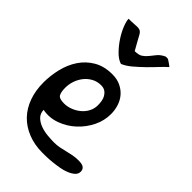

<svg xmlns="http://www.w3.org/2000/svg" viewBox="-247 -940 1039 1039"><g transform="rotate(45 272.5 -420.5)"><path d="M19.5 -271.5Q19.5 -324.2 32.2 -377Q44.9 -429.7 72.8 -471.7Q100.6 -513.7 145 -540Q189.5 -566.4 252.9 -566.4Q289.1 -566.4 316.4 -553.2Q343.8 -540 362.3 -518.6Q380.9 -497.1 390.1 -468.3Q399.4 -439.5 399.4 -408.2Q399.4 -358.4 376.5 -311.5Q353.5 -264.6 314.9 -229Q276.4 -193.4 226.6 -175.3Q176.8 -157.2 125 -167Q126 -138.7 144 -121.6Q162.1 -104.5 187.5 -95.7Q212.9 -86.9 240.2 -84.5Q267.6 -82 289.1 -82Q311.5 -82 331.1 -85.9Q350.6 -89.8 370.1 -94.7Q389.6 -99.6 409.7 -103.5Q429.7 -107.4 452.1 -107.4Q460.9 -107.4 469.7 -106.4Q478.5 -105.5 486.3 -102.1Q494.1 -98.6 499 -91.3Q503.9 -84 503.9 -73.2Q503.9 -54.7 490.2 -42.5Q476.6 -30.3 455.6 -21.5Q434.6 -12.7 409.2 -8.3Q383.8 -3.9 359.9 -1.5Q335.9 1 315.9 1.5Q295.9 2 286.1 2Q223.6 2 173.8 -18.1Q124 -38.1 89.8 -73.7Q55.7 -109.4 37.6 -159.7Q19.5 -210 19.5 -271.5ZM123 -335Q123 -300.8 132.3 -285.2Q141.6 -269.5 177.7 -269.5Q203.1 -269.5 227.5 -278.8Q252 -288.1 272 -304.7Q292 -321.3 303.7 -343.8Q315.4 -366.2 315.4 -392.6Q315.4 -407.2 313 -422.9Q310.5 -438.5 302.7 -451.7Q294.9 -464.8 282.7 -473.1Q270.5 -481.4 251 -481.4Q221.7 -481.4 197.8 -468.3Q173.8 -455.1 157.2 -434.1Q140.6 -413.1 131.8 -387.2Q123 -361.3 123 -335ZM245.1 -638.7Q218.8 -646.5 192.9 -672.9Q167 -699.2 146.5 -730.5Q126 -761.7 113.8 -792.5Q101.6 -823.2 101.6 -840.8Q129.9 -840.8 147 -842.3Q164.1 -843.8 173.8 -842.8Q183.6 -841.8 189.9 -837.9Q196.3 -834 203.1 -822.8Q210 -811.5 220.2 -791.5Q230.5 -771.5 249 -740.2Q279.3 -740.2 294.4 -750.5Q309.6 -760.7 321.8 -775.9Q334 -791 347.7 -808.1Q361.3 -825.2 387.7 -837.9H391.6Q393.6 -837.9 394.5 -838.4Q395.5 -838.9 396.5 -838.9Q397.5 -838.9 398.9 -838.4Q400.4 -837.9 402.3 -837.9H405.3Q409.2 -835.9 415 -832Q420.9 -828.1 427.2 -823.7Q433.6 -819.3 438.5 -815.4Q441.4 -812.5 442.4 -811.5Q426.8 -797.9 404.3 -774.4Q381.8 -750 354.5 -723.1Q327.1 -696.3 299.3 -672.9Q271.5 -649.4 245.1 -638.7Z"/></g></svg>

Font: Gloria Hallelujah
Style: Regular
Weight: 400
Designer: Kimberly Geswein
Foundry: Kimberly Geswein
Version: Version 1.004 2010